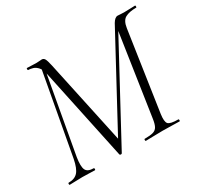

<svg xmlns="http://www.w3.org/2000/svg" viewBox="-132 -802 1031 979"><g transform="rotate(-30 383.0 -312.5)"><path d="M467 0Q464 0 464 -6Q464 -12 467 -12Q500 -12 517 -17Q534 -22 542 -37Q550 -52 554 -81L630 -589L656 -613L329 -7Q327 -3 321.5 -3.5Q316 -4 315 -8L202 -542Q196 -574 183 -589Q170 -604 155 -608.5Q140 -613 127 -613Q125 -613 125 -619Q125 -625 127 -625Q140 -625 155 -624Q170 -623 180 -623Q192 -623 200.5 -624Q209 -625 214 -625Q225 -625 231 -615Q237 -605 244 -573L351 -74L325 -35L630 -600Q645 -625 661 -625Q666 -625 677 -624Q688 -623 698 -623Q720 -623 734.5 -624Q749 -625 764 -625Q766 -625 766 -619Q766 -613 764 -613Q723 -613 699.5 -600.5Q676 -588 670 -546L601 -81Q595 -38 606 -25Q617 -12 665 -12Q668 -12 668 -6Q668 0 665 0Q646 0 620.5 -1Q595 -2 566 -2Q537 -2 512 -1Q487 0 467 0ZM19 0Q16 0 16 -6Q16 -12 19 -12Q55 -12 73.5 -32.5Q92 -53 102 -104L193 -602L209 -600L120 -104Q112 -53 121.5 -32.5Q131 -12 167 -12Q170 -12 170 -6Q170 0 167 0Q151 0 134 -1Q117 -2 94 -2Q74 -2 55 -1Q36 0 19 0Z"/></g></svg>

Font: Cormorant Light
Style: Italic
Weight: 300
Italic angle: -10°
Designer: Christian Thalmann (Catharsis Fonts)
Foundry: Catharsis Fonts
Version: Version 4.000